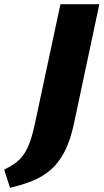

<svg xmlns="http://www.w3.org/2000/svg" viewBox="-95 -678 495 918"><path d="M73 -92 194 -658H380L259 -89Q242 -8 214.5 45.5Q187 99 149 132.5Q111 166 62 186Q13 206 -47 220L-75 133Q-46 119 -23.5 103Q-1 87 16.5 63Q34 39 47.5 2Q61 -35 73 -92Z"/></svg>

Font: Ysabeau Infant Black
Style: Italic
Weight: 900
Italic angle: -12°
Designer: Christian Thalmann (Catharsis Fonts)
Version: Version 2.001;gftools[0.9.30]; featfreeze: ss01,ss02,lnum